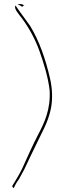

<svg xmlns="http://www.w3.org/2000/svg" viewBox="-20 -691 322 955"><path d="M42 232C40 236 41 238 44 240V241C46 245 47 244 48 244C49 243 51 241 52 237L57 227C61 220 66 211 75 199C81 187 91 169 101 151C118 116 138 71 156 36C184 -25 219 -80 233 -150C243 -200 240 -251 229 -300C207 -397 175 -488 130 -562C112 -588 93 -612 77 -635L57 -664C48 -649 69 -626 89 -600C124 -553 155 -497 177 -435C197 -378 219 -310 227 -241C232 -146 201 -81 170 -22C143 30 116 90 91 146C77 175 62 199 49 221L48 222ZM68 -671 91 -657C94 -662 98 -665 102 -663C99 -665 94 -668 89 -670C81 -671 75 -671 68 -671ZM101 149ZM130 -560Z"/></svg>

Font: Stray Cat
Style: Hl
Weight: 100
Version: Version 1.0